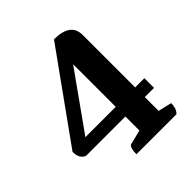

<svg xmlns="http://www.w3.org/2000/svg" viewBox="-181 -778 901 901"><g transform="rotate(-45 269.5 -327.5)"><path d="M210.3 0Q210.3 -22.3 214.8 -35.6Q219.3 -48.9 226.3 -50.9L314.8 -72.9L299 -52.4V-577.2L348.5 -578.5L73.8 -192.5L40.7 -226.1H489.1V-161.9H38.9Q6.2 -172.8 6.2 -219.9L318.1 -655Q427.9 -655 427.9 -574.6V-55.2L403.6 -75.8L495.1 -54.6Q495.1 -36.4 491.1 -24.1Q487.2 -11.9 476.2 0Z"/></g></svg>

Font: Pitagon Serif
Style: Regular
Weight: 400
Designer: Travis Tran
Foundry: Pitagon
Version: Version 1.000;gftools[0.9.26]